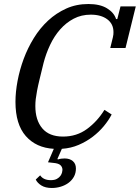

<svg xmlns="http://www.w3.org/2000/svg" viewBox="-20 -730 696 956"><path d="M238 206Q206 206 186 193.5Q166 181 158 164L180 143Q196 167 233 167Q252 167 263.5 160.5Q275 154 281 145.5Q287 137 289 128.5Q291 120 291 116Q291 102 281 92.5Q271 83 245 81L219 78L248 11Q160 6 108.5 -52.5Q57 -111 57 -223Q57 -272 67.5 -327.5Q78 -383 98 -437Q118 -491 148.5 -540.5Q179 -590 219.5 -627.5Q260 -665 310 -687.5Q360 -710 420 -710Q478 -710 513 -688.5Q548 -667 558 -635H564L580 -698H656L605 -491H529L542 -544Q544 -552 544.5 -558Q545 -564 545 -570Q545 -611 514 -634Q483 -657 432 -657Q385 -657 347 -637Q309 -617 279.5 -583.5Q250 -550 229.5 -506.5Q209 -463 197 -417Q185 -368 177 -335Q169 -302 164.5 -278Q160 -254 158 -237Q156 -220 156 -202Q156 -132 190.5 -91Q225 -50 294 -50Q362 -50 413.5 -88Q465 -126 500 -183L536 -160Q521 -131 497 -102Q473 -73 441.5 -49Q410 -25 371.5 -8.5Q333 8 288 11L266 61L268 64Q277 61 285.5 60Q294 59 302 59Q327 59 342.5 72Q358 85 358 109Q358 132 348 150Q338 168 321 180.5Q304 193 282.5 199.5Q261 206 238 206Z"/></svg>

Font: IBM Plex Serif Text
Style: Italic
Weight: 450
Italic angle: -14°
Designer: Mike Abbink, Paul van der Laan, Pieter van Rosmalen
Foundry: Bold Monday
Version: Version 3.001